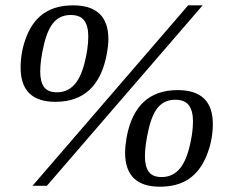

<svg xmlns="http://www.w3.org/2000/svg" viewBox="-20 -685 873 718"><path d="M155.3 9.8H101.6L683.6 -665H737.8ZM187 -304.2Q57.1 -304.2 57.1 -432.1Q57.1 -494.6 80.3 -551.5Q103.5 -608.4 146.2 -636.7Q189 -665 253.4 -665Q385.3 -665 385.3 -538.6Q385.3 -515.6 379.9 -485.8Q347.2 -304.2 187 -304.2ZM310.1 -548.8Q310.1 -587.9 294.9 -608.4Q279.8 -628.9 244.1 -628.9Q206.1 -628.9 182.1 -602.8Q158.2 -576.7 144.3 -518.1Q130.4 -459.5 130.4 -417Q130.4 -379.9 144.5 -359.9Q158.7 -339.8 192.9 -339.8Q230.5 -339.8 255.9 -366Q281.2 -392.1 295.7 -447.5Q310.1 -502.9 310.1 -548.8ZM578.1 13.2Q447.8 13.2 447.8 -114.3Q447.8 -136.7 453.1 -168.9Q484.9 -348.1 644.5 -348.1Q775.9 -348.1 775.9 -221.2Q775.9 -159.7 752.2 -102.1Q728.5 -44.4 685.8 -15.6Q643.1 13.2 578.1 13.2ZM701.7 -231Q701.7 -270.5 686.3 -291.3Q670.9 -312 635.3 -312Q597.2 -312 573.2 -286.1Q549.3 -260.3 535.6 -200.9Q522 -141.6 522 -100.1Q522 -63 536.1 -43Q550.3 -22.9 584.5 -22.9Q622.1 -22.9 647.5 -49.1Q672.9 -75.2 687.3 -130.6Q701.7 -186 701.7 -231Z"/></svg>

Font: Liberation Serif
Style: Italic
Weight: 400
Italic angle: -16.333°
Designer: Steve Matteson
Foundry: Ascender Corporation
Version: Version 2.1.5